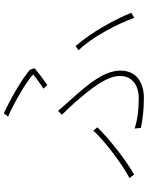

<svg xmlns="http://www.w3.org/2000/svg" viewBox="100 -888 799 1040"><g transform="rotate(-90 500.0 -368.5)"><path d="M539 -533 559 -512C593 -536 629 -563 650 -581L642 -606C591 -651 477 -715 406 -748L388 -725C466 -690 572 -630 616 -589C600 -575 568 -551 539 -533ZM323 -39 327 -5C368 3 420 11 492 11C533 11 637 -4 637 -116C637 -204 564 -291 484 -380C463 -404 438 -433 419 -454L398 -433C420 -410 447 -383 466 -361C533 -283 608 -194 608 -119C608 -36 533 -17 492 -17C415 -17 370 -25 323 -39ZM923 -41 950 -57C918 -140 845 -274 770 -359L747 -343C818 -272 891 -131 923 -41ZM330 -241 312 -263C258 -203 134 -109 55 -67L74 -42C162 -92 270 -180 330 -241Z"/></g></svg>

Font: Noto Sans CJK SC Thin
Style: Regular
Weight: 100
Designer: Ryoko NISHIZUKA 西塚涼子 (kana, bopomofo & ideographs); Paul D. Hunt (Latin, Greek & Cyrillic); Sandoll Communications 산돌커뮤니
Foundry: Adobe
Version: Version 2.004;hotconv 1.0.118;makeotfexe 2.5.65603